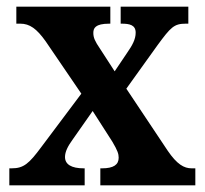

<svg xmlns="http://www.w3.org/2000/svg" viewBox="-20 -556 614 576"><path d="M8 0H234V-51H231C194 -51 175 -63 175 -85C175 -101 184 -118 197 -136L258 -223L317 -131C333 -104 336 -94 336 -83C336 -62 321 -51 286 -51H281V0H566V-51H555C532 -51 511 -63 483 -104L359 -290L453 -421C492 -474 502 -485 537 -485H545V-536H342V-485H345C369 -485 387 -481 387 -458C387 -438 377 -420 361 -397L324 -342L280 -410C265 -432 260 -443 260 -457C260 -471 265 -485 308 -485H311V-536H29V-485H41C69 -485 90 -470 117 -432L224 -275L104 -115C67 -65 51 -51 15 -51H8Z"/></svg>

Font: Noto Serif Condensed
Style: Bold
Weight: 700
Width: 3
Designer: Monotype Design Team
Foundry: Monotype Imaging Inc.
Version: Version 2.015